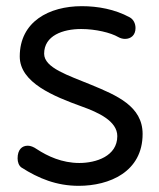

<svg xmlns="http://www.w3.org/2000/svg" viewBox="-20 -591 515 622"><path d="M99 -108C89 -115 79 -119 70 -119C51 -119 37 -106 37 -78C37 -66 41 -54 50 -48C105 -13 163 11 235 11C334 11 442 -34 442 -157C442 -247 358 -282 276 -316C201 -347 123 -371 123 -417C123 -476 184 -497 243 -497C290 -497 339 -485 363 -471C370 -467 378 -465 385 -465C404 -465 419 -477 419 -500C419 -514 413 -528 400 -535C352 -561 297 -571 245 -571C139 -571 44 -521 44 -408C44 -323 154 -279 245 -246C298 -227 360 -199 360 -150C360 -85 291 -63 237 -63C181 -63 134 -85 99 -108Z"/></svg>

Font: Numismatica Pro
Style: Regular
Weight: 400
Designer: Chris Hopkins
Foundry: Edward C. D. Hopkins
Version: Version 2.19D